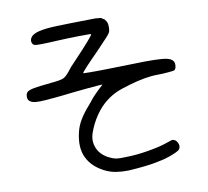

<svg xmlns="http://www.w3.org/2000/svg" viewBox="-92 -840 1185 1092"><g transform="rotate(-10 500.0 -294.5)"><path d="M299.8 -732.4Q345.7 -734.4 526.4 -737.3L558.6 -734.4L579.1 -721.7Q588.9 -709 591.8 -700.2Q594.7 -692.4 594.7 -675.3Q594.7 -658.2 591.8 -650.4Q588.9 -640.6 573.7 -623.5Q558.6 -606.4 505.9 -551.8Q405.3 -450.2 405.3 -442.4Q405.3 -441.4 444.3 -440.9Q483.4 -440.4 550.3 -441.9Q617.2 -443.4 694.3 -445.3Q842.8 -450.2 887.7 -440.4Q916 -434.6 924.8 -418.9Q931.6 -408.2 929.2 -390.6Q926.8 -373 918 -368.2Q914.1 -366.2 880.4 -363.3Q846.7 -360.4 822.3 -360.4Q752 -360.4 656.2 -332Q604.5 -317.4 575.2 -304.2Q545.9 -291 517.6 -269.5Q479.5 -241.2 447.8 -194.8Q416 -148.4 398.4 -95.7Q383.8 -50.8 402.3 -9.3Q420.9 32.2 467.8 54.7Q489.3 65.4 506.3 68.4Q523.4 71.3 566.4 69.3Q626 68.4 694.3 56.6Q762.7 44.9 800.8 31.2Q831.1 20.5 837.9 19.5Q856.4 19.5 867.2 39.6Q877.9 59.6 868.2 77.1Q863.3 85 844.2 93.8Q825.2 102.5 799.8 111.3Q770.5 121.1 737.3 127Q676.8 140.6 564.5 147.5Q527.3 148.4 492.7 143.1Q458 137.7 425.8 121.1Q359.4 86.9 332 31.2Q301.8 -29.3 324.2 -119.1Q338.9 -183.6 407.2 -258.8Q425.8 -281.2 436.5 -294.9Q446.3 -306.6 474.6 -334Q502 -358.4 502 -359.4Q500 -361.3 417 -353.5Q334 -345.7 268.6 -337.9Q235.4 -334 167 -328.6Q98.6 -323.2 82 -336.9Q66.4 -343.8 66.4 -366.2Q66.4 -384.8 77.1 -393.6Q87.9 -402.3 117.2 -407.7Q146.5 -413.1 215.8 -419.9Q270.5 -424.8 287.1 -432.1Q303.7 -439.5 323.2 -463.9Q340.8 -488.3 372.1 -519.5Q492.2 -646.5 488.3 -653.3Q487.3 -655.3 418.5 -654.3Q349.6 -653.3 298.8 -650.4Q174.8 -643.6 162.1 -648.4Q149.4 -652.3 146 -667Q142.6 -681.6 153.3 -696.3Q175.8 -728.5 299.8 -732.4Z"/></g></svg>

Font: JasonHandwriting4
Style: Regular
Weight: 400
Version: Version 1.01.21